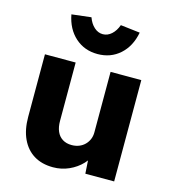

<svg xmlns="http://www.w3.org/2000/svg" viewBox="-115 -867 872 972"><g transform="rotate(15 321.0 -381.0)"><path d="M65 -203V-531H226V-225Q226 -193 236 -170Q246 -147 266 -134.5Q286 -122 314 -122Q335 -122 352.5 -129Q370 -136 382.5 -148.5Q395 -161 402 -177.5Q409 -194 409 -214V-531H570V0H419L412 -109L442 -121Q430 -83 402 -53.5Q374 -24 335 -6.5Q296 11 252 11Q193 11 151.5 -14.5Q110 -40 87.5 -88Q65 -136 65 -203ZM142 -761 244 -773Q255 -742 275.5 -723.5Q296 -705 321 -705Q346 -705 366.5 -723.5Q387 -742 398 -773L500 -761Q486 -687 438 -644Q390 -601 321 -601Q252 -601 204 -644Q156 -687 142 -761Z"/></g></svg>

Font: Mach
Style: Bold
Weight: 700
Version: Version 1.002